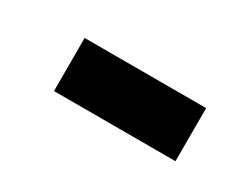

<svg xmlns="http://www.w3.org/2000/svg" viewBox="-30 -425 392 306"><g transform="rotate(30 166.5 -272.0)"><path d="M66.9 -321.3H290.5V-223.6H66.9Z"/></g></svg>

Font: PT Astra Sans
Style: Bold Italic
Weight: 700
Italic angle: -16°
Designer: A.Korolkova, I. Chaeva
Foundry: ParaType Ltd
Version: Version 1.002W